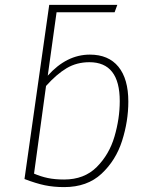

<svg xmlns="http://www.w3.org/2000/svg" viewBox="-20 -754 607 784"><path d="M504 -339Q504 -259 478.5 -179Q453 -99 394.5 -44.5Q336 10 242 10Q199 10 163 2.5Q127 -5 80 -23L181 -734H459L448 -704H211L175 -445Q252 -531 347 -531Q423 -531 463.5 -481.5Q504 -432 504 -339ZM469 -341Q469 -500 345 -500Q293 -500 252 -475.5Q211 -451 168 -403L119 -45Q147 -33 175.5 -27Q204 -21 242 -21Q324 -21 375 -72Q426 -123 447.5 -196.5Q469 -270 469 -341Z"/></svg>

Font: FiraGO UltraLight
Style: Italic
Weight: 200
Italic angle: -8°
Designer: bBox Type GmbH
Foundry: bBox Type GmbH
Version: Version 1.001